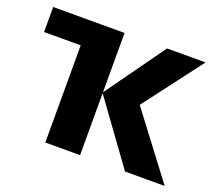

<svg xmlns="http://www.w3.org/2000/svg" viewBox="-98 -676 903 806"><g transform="rotate(20 354.0 -273.0)"><path d="M520 -545.9 330.1 -280.8V-545.9H11.2V-434.1H174.8V0H330.1V-276.9L530.8 0H708L493.2 -284.2L691.9 -545.9Z"/></g></svg>

Font: Avrile Sans
Style: Bold
Weight: 700
Designer: Monotype Design Team, Google (font), Stefan Peev (BGR Cyrillic), Cristiano Sobral (main changes)
Foundry: The Avrile Sans Project Authors
Version: Version 3.110